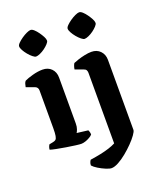

<svg xmlns="http://www.w3.org/2000/svg" viewBox="-169 -852 960 1156"><g transform="rotate(-20 311.0 -274.5)"><path d="M222 0Q211 0 185 -3.5Q159 -7 127.5 -12Q96 -17 69 -22.5Q42 -28 30 -32Q30 -40 33 -48.5Q36 -57 40 -63L65 -68Q76 -70 82.5 -75.5Q89 -81 92 -97.5Q95 -114 95 -146V-388Q95 -398 90.5 -405Q86 -412 78 -415L23 -435Q25 -446 28 -456Q31 -466 37 -472Q55 -481 89.5 -490.5Q124 -500 154 -500Q189 -500 210.5 -478Q232 -456 232 -421V-127Q232 -106 226.5 -91Q221 -76 217 -71L289 -62Q291 -58 293.5 -50.5Q296 -43 296 -33Q291 -26 277.5 -18Q264 -10 249 -5Q234 0 222 0ZM146 -587Q138 -587 125 -597.5Q112 -608 99.5 -623Q87 -638 78.5 -653.5Q70 -669 70 -679Q70 -688 81.5 -699.5Q93 -711 109.5 -722.5Q126 -734 142.5 -741.5Q159 -749 168 -749Q178 -749 190 -738Q202 -727 213 -711.5Q224 -696 232 -681Q240 -666 240 -655Q240 -647 229 -635Q218 -623 203 -612Q188 -601 172 -594Q156 -587 146 -587ZM343 200Q331 200 308 190.5Q285 181 263 167.5Q241 154 231 142Q231 130 235 121Q239 112 242 109Q277 104 308 97.5Q339 91 364 83Q389 75 408 65V-388Q408 -397 404 -404.5Q400 -412 390 -415L336 -435Q338 -448 342 -458.5Q346 -469 349 -472Q360 -477 380 -483.5Q400 -490 423.5 -495Q447 -500 467 -500Q502 -500 523.5 -477.5Q545 -455 545 -421V28Q545 38 530 59Q515 80 491.5 104Q468 128 441 150Q414 172 388 186Q362 200 343 200ZM457 -587Q449 -587 436 -597.5Q423 -608 410.5 -623Q398 -638 389.5 -653.5Q381 -669 381 -679Q381 -688 392.5 -699.5Q404 -711 420.5 -722.5Q437 -734 453.5 -741.5Q470 -749 479 -749Q489 -749 501 -738Q513 -727 524 -711.5Q535 -696 543 -681Q551 -666 551 -655Q551 -647 540 -635Q529 -623 514 -612Q499 -601 483 -594Q467 -587 457 -587Z"/></g></svg>

Font: Texturina 12pt
Style: Bold
Weight: 700
Designer: Guillermo Torres Carreño
Foundry: Omnibus-Type
Version: Version 1.002